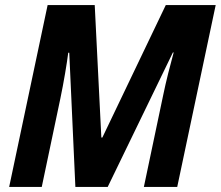

<svg xmlns="http://www.w3.org/2000/svg" viewBox="-20 -734 867 754"><path d="M16 0 167 -714H352L378 -194H382L631 -714H827L676 0H545L621 -361Q629 -400 640.5 -446Q652 -492 662 -528H659L403 0H276L252 -527H248Q244 -495 235.5 -445Q227 -395 217 -347L144 0Z"/></svg>

Font: Noto Sans SemiCondensed
Style: Bold Italic
Weight: 700
Width: 4
Italic angle: -12°
Designer: Monotype Design Team
Foundry: Monotype Imaging Inc.
Version: Version 2.013; ttfautohint (v1.8.4.7-5d5b)